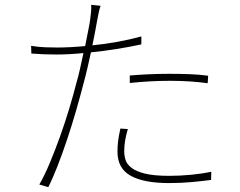

<svg xmlns="http://www.w3.org/2000/svg" viewBox="-20 -762 996 796"><path d="M518 -449Q553 -452 594.5 -454Q636 -456 682 -456Q724 -456 766 -454.5Q808 -453 843 -448L841 -417Q805 -422 765.5 -424.5Q726 -427 685 -427Q604 -427 518 -418ZM566 -578Q515 -567 461.5 -558.5Q408 -550 357 -545Q350 -513 342.5 -480Q335 -447 326 -415Q313 -364 295.5 -303.5Q278 -243 258.5 -184.5Q239 -126 218.5 -73.5Q198 -21 180 14L143 3Q165 -35 186.5 -86.5Q208 -138 228.5 -195Q249 -252 266.5 -310Q284 -368 297 -419Q305 -446 312 -478Q319 -510 326 -542Q266 -536 215 -536Q187 -536 161.5 -537Q136 -538 110 -540L109 -572Q139 -567 166.5 -566Q194 -565 217 -565Q269 -565 333 -571Q340 -607 346 -636.5Q352 -666 354 -682Q356 -696 357.5 -712.5Q359 -729 358 -742L397 -738Q393 -727 389 -708.5Q385 -690 383 -678Q379 -655 374 -629Q369 -603 363 -574Q414 -579 466.5 -588.5Q519 -598 566 -611ZM510 -227Q502 -200 498.5 -178Q495 -156 495 -135Q495 -117 500.5 -99Q506 -81 525.5 -66Q545 -51 582 -42Q619 -33 682 -33Q727 -33 773 -37.5Q819 -42 856 -50L855 -16Q818 -11 773 -7Q728 -3 681 -3Q576 -3 521.5 -33.5Q467 -64 467 -133Q467 -154 469.5 -175.5Q472 -197 479 -229Z"/></svg>

Font: Kinto Sans Thin
Style: Regular
Weight: 100
Designer: Authors: Ryoko NISHIZUKA  (kana & ideographs); Paul D. Hunt (Latin, Greek & Cyrillic); Wenlong ZHANG  (bopomofo); Sandol
Foundry: Adobe Systems Incorporated, ookami Inc.
Version: Version 0.001